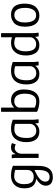

<svg xmlns="http://www.w3.org/2000/svg" viewBox="1258 -1993 998 3554"><g transform="rotate(-90 1757.0 -216.0)"><path d="M254 263Q178 263 137.5 229Q97 195 97 134Q97 28 227 -44Q149 -50 98.5 -100.5Q48 -151 48 -261Q48 -383 112 -447Q176 -511 281 -511Q383 -511 465 -476V-102Q465 -30 462 35Q456 144 404 203.5Q352 263 254 263ZM388 -211V-434Q334 -452 272 -452Q204 -452 164.5 -405Q125 -358 125 -269Q125 -233 129.5 -206.5Q134 -180 147 -151Q160 -122 189 -106.5Q218 -91 261 -91Q319 -91 353.5 -123.5Q388 -156 388 -211ZM172 124Q172 203 261 203Q387 203 387 -1V-78Q273 -24 222.5 21.5Q172 67 172 124Z M688 -317V0H611V-429L605 -497H672L681 -425Q718 -511 806 -511Q855 -511 885 -492L861 -423Q825 -442 796 -442Q750 -442 720 -405.5Q690 -369 688 -317Z M1318 -479V-87L1326 0H1256L1250 -59L1247 -60Q1196 14 1101 14Q1000 14 951.5 -50Q903 -114 903 -227Q903 -362 967 -436.5Q1031 -511 1154 -511Q1233 -511 1318 -479ZM1241 -158V-433Q1203 -450 1141 -450Q980 -450 980 -224Q980 -175 990 -137.5Q1000 -100 1031 -72Q1062 -44 1111 -44Q1171 -44 1206 -78.5Q1241 -113 1241 -158Z M1465 -30V-695H1542V-453Q1594 -511 1679 -511Q1772 -511 1825 -448Q1878 -385 1878 -275Q1878 -131 1820.5 -58.5Q1763 14 1656 14Q1606 14 1550.5 1.5Q1495 -11 1465 -30ZM1542 -352V-73Q1590 -45 1657 -45Q1800 -45 1800 -263Q1800 -295 1794 -325Q1788 -355 1774 -385Q1760 -415 1730.5 -433Q1701 -451 1660 -451Q1612 -451 1577 -422.5Q1542 -394 1542 -352Z M2386 -479V-87L2394 0H2324L2318 -59L2315 -60Q2264 14 2169 14Q2068 14 2019.5 -50Q1971 -114 1971 -227Q1971 -362 2035 -436.5Q2099 -511 2222 -511Q2301 -511 2386 -479ZM2309 -158V-433Q2271 -450 2209 -450Q2048 -450 2048 -224Q2048 -175 2058 -137.5Q2068 -100 2099 -72Q2130 -44 2179 -44Q2239 -44 2274 -78.5Q2309 -113 2309 -158Z M2741 -511Q2792 -511 2844 -493V-695H2921V-90L2929 0H2860L2853 -60L2849 -61Q2796 14 2702 14Q2600 14 2553.5 -55Q2507 -124 2507 -234Q2507 -362 2568.5 -436.5Q2630 -511 2741 -511ZM2844 -153V-427Q2798 -451 2738 -451Q2660 -451 2622 -394Q2584 -337 2584 -243Q2584 -46 2714 -46Q2772 -46 2808 -79Q2844 -112 2844 -153Z M3252 -46Q3320 -46 3354 -102Q3388 -158 3388 -246Q3388 -450 3256 -450Q3188 -450 3153 -398.5Q3118 -347 3118 -262Q3118 -46 3252 -46ZM3040 -252Q3040 -326 3060 -379Q3080 -432 3114.5 -459.5Q3149 -487 3185 -499Q3221 -511 3262 -511Q3287 -511 3310 -507Q3333 -503 3363.5 -488Q3394 -473 3415.5 -448Q3437 -423 3452 -375Q3467 -327 3467 -263Q3467 -124 3406 -55Q3345 14 3245 14Q3148 14 3094 -53Q3040 -120 3040 -252Z"/></g></svg>

Font: BreeCF
Style: Light
Weight: 300
Designer: Veronika Burian, Jos Scaglione
Foundry: TypeTogether
Version: Version 0.0.2